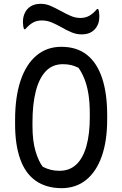

<svg xmlns="http://www.w3.org/2000/svg" viewBox="-20 -965 640 1005"><path d="M301 -720Q382 -720 435 -678Q488 -636 514.5 -556Q541 -476 541 -363V-339Q541 -227 512.5 -146.5Q484 -66 430.5 -23Q377 20 301 20Q220 19 166 -19.5Q112 -58 85.5 -133Q59 -208 59 -314V-338Q59 -457 87.5 -542.5Q116 -628 170.5 -674Q225 -720 301 -720ZM150 -307Q150 -227 166 -173.5Q182 -120 204 -92Q226 -81 246.5 -76Q267 -71 291 -71Q345 -71 380 -104.5Q415 -138 432.5 -201Q450 -264 450 -351V-370Q450 -430 442.5 -475Q435 -520 421.5 -553Q408 -586 391 -610Q371 -620 352 -624.5Q333 -629 309 -629Q255 -629 220 -592.5Q185 -556 167.5 -488Q150 -420 150 -325ZM401 -871Q427 -871 447.5 -882.5Q468 -894 488 -918H494Q497 -911 498.5 -901Q500 -891 500 -882Q500 -865 497.5 -853Q495 -841 490 -832Q480 -811 459.5 -798Q439 -785 407 -785Q380 -785 354 -796Q328 -807 303 -821.5Q278 -836 252 -847Q226 -858 199 -858Q173 -858 153 -847Q133 -836 112 -812H106Q103 -820 101.5 -829.5Q100 -839 100 -848Q100 -866 103 -877.5Q106 -889 110 -897Q120 -919 141 -932Q162 -945 193 -945Q221 -945 246.5 -933.5Q272 -922 297.5 -908Q323 -894 348.5 -882.5Q374 -871 401 -871Z"/></svg>

Font: Recursive Monospace Casual
Style: Regular
Weight: 400
Version: Version 1.047